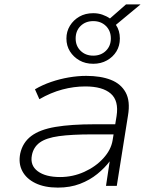

<svg xmlns="http://www.w3.org/2000/svg" viewBox="-20 -845 701 873"><path d="M243 8Q183 8 141.5 -12Q100 -32 81.5 -67Q63 -102 72 -147Q83 -197 122 -226.5Q161 -256 232.5 -268Q304 -280 411 -280H518L510 -234H400Q306 -234 248 -226Q190 -218 161 -197Q132 -176 125 -139Q116 -93 151.5 -66.5Q187 -40 253 -40Q311 -40 363 -63.5Q415 -87 450 -125.5Q485 -164 492 -207L510 -317Q521 -387 483.5 -419.5Q446 -452 368 -452Q316 -452 263.5 -438Q211 -424 159 -394L139 -439Q173 -459 212.5 -472.5Q252 -486 293 -493Q334 -500 372 -500Q438 -500 484 -482Q530 -464 551.5 -424.5Q573 -385 562 -320L511 0H462L479 -113H480Q457 -82 422.5 -54Q388 -26 343.5 -9Q299 8 243 8ZM404 -555Q368 -555 341 -570.5Q314 -586 298 -611.5Q282 -637 282 -670Q282 -702 298 -728Q314 -754 341 -769.5Q368 -785 404 -785Q426 -785 445 -778.5Q464 -772 480 -761L553 -825H619L507 -732Q516 -719 520.5 -703.5Q525 -688 525 -670Q525 -637 509.5 -611.5Q494 -586 466.5 -570.5Q439 -555 404 -555ZM404 -592Q439 -592 461.5 -614Q484 -636 484 -670Q484 -705 461.5 -727Q439 -749 404 -749Q369 -749 346.5 -727Q324 -705 324 -670Q324 -636 346.5 -614Q369 -592 404 -592Z"/></svg>

Font: Nunito Sans 7pt SemiExpanded ExtraLight
Style: Italic
Weight: 250
Width: 6
Italic angle: -9°
Designer: Vernon Adams
Foundry: Vernon Adams
Version: Version 3.101;gftools[0.9.27]